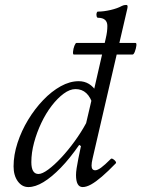

<svg xmlns="http://www.w3.org/2000/svg" viewBox="-20 -745 573 778"><path d="M95 13Q69 13 52 -10.5Q35 -34 35 -71Q35 -117 51 -166Q67 -215 94 -259.5Q121 -304 155 -339.5Q189 -375 226 -395.5Q263 -416 299 -416Q345 -416 372 -372L357 -364L408 -587Q412 -604 413.5 -616Q415 -628 415 -640Q415 -656 405.5 -664.5Q396 -673 377 -673Q373 -673 371.5 -679.5Q370 -686 371.5 -692Q373 -698 377 -698Q400 -698 428 -704.5Q456 -711 474 -721Q478 -723 482 -724Q486 -725 491 -725Q497 -725 497 -719Q497 -716 496.5 -713Q496 -710 495 -706L355 -102Q353 -93 352 -86.5Q351 -80 351 -74Q351 -55 366 -55Q375 -55 389.5 -65.5Q404 -76 429 -101Q432 -104 438 -100.5Q444 -97 448 -91.5Q452 -86 449 -83Q418 -51 393 -29.5Q368 -8 349 2.5Q330 13 315 13Q288 13 288 -36Q288 -47 290.5 -63.5Q293 -80 297.5 -102.5Q302 -125 308 -153L301 -158Q263 -103 226 -65Q189 -27 156 -7Q123 13 95 13ZM136 -40Q151 -40 175.5 -58Q200 -76 228 -106Q256 -136 282.5 -172.5Q309 -209 329 -246L355 -357L357 -318Q338 -384 286 -384Q263 -384 238 -365.5Q213 -347 189.5 -316.5Q166 -286 147.5 -247Q129 -208 118 -167Q107 -126 107 -88Q107 -40 136 -40ZM279 -524Q275 -524 276 -536Q277 -548 281.5 -559.5Q286 -571 290 -571H529Q534 -571 532.5 -559.5Q531 -548 526.5 -536Q522 -524 517 -524Z"/></svg>

Font: Junicode VF
Style: Italic
Weight: 400
Italic angle: -11°
Designer: Peter S. Baker
Version: Version 2.209